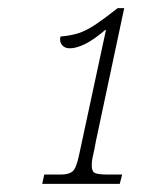

<svg xmlns="http://www.w3.org/2000/svg" viewBox="-20 -839 356 473"><path d="M84 -386 89 -409H130Q149 -409 158.5 -416.5Q168 -424 175 -458L241 -765H239Q211 -741 189.5 -730.5Q168 -720 152 -720Q139 -720 132.5 -728.5Q126 -737 129 -749Q153 -751 172.5 -757Q192 -763 214.5 -778Q237 -793 270 -819H286L216 -490Q213 -472 209.5 -457.5Q206 -443 206 -431Q206 -416 214.5 -412.5Q223 -409 246 -409H281L275 -386Z"/></svg>

Font: Noto Serif ExtraCondensed ExtraLight
Style: Italic
Weight: 200
Width: 2
Italic angle: -12°
Designer: Monotype Design Team
Foundry: Monotype Imaging Inc.
Version: Version 2.014; ttfautohint (v1.8.4.7-5d5b)